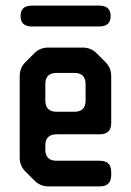

<svg xmlns="http://www.w3.org/2000/svg" viewBox="-20 -654 465 682"><path d="M102 -13Q123 8 151 8H335Q375 8 375 -32V-43Q375 -83 335 -83H181Q141 -83 141 -123V-137Q141 -177 181 -177H335Q375 -177 375 -217V-384Q375 -413 355 -433L323 -465Q303 -485 274 -485H151Q122 -485 102 -465L70 -433Q50 -413 50 -384V-94Q50 -65 70 -45ZM141 -297V-355Q141 -395 181 -395H244Q284 -395 284 -355V-297Q284 -257 244 -257H181Q141 -257 141 -297ZM53 -597Q53 -560 93 -560H333Q373 -560 373 -597Q373 -634 333 -634H93Q53 -634 53 -597Z"/></svg>

Font: WDXL Lubrifont TC
Style: Regular
Weight: 400
Designer: [WDXL Lubrifont] Copyright 2020-2022 (c) NightFurySL2001, Skr-ZERO; [ZCOOL QingKe HuangYou] Copyright 2018-2022 (c) The 
Version: Version 2.001;hotconv 1.1.1;makeotfexe 2.6.0